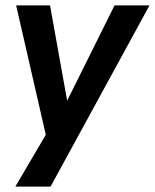

<svg xmlns="http://www.w3.org/2000/svg" viewBox="-20 -514 576 714"><path d="M37 180 161 -31 158 21 40 -494H166L234 -116H218L406 -494H536L168 180Z"/></svg>

Font: Nunito Sans 10pt SemiCondensed
Style: Bold Italic
Weight: 700
Width: 4
Italic angle: -9°
Designer: Vernon Adams
Foundry: Vernon Adams
Version: Version 3.101;gftools[0.9.27]